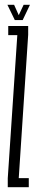

<svg xmlns="http://www.w3.org/2000/svg" viewBox="-20 -784 157 804"><path d="M12.5 0H100.5V-38H58.5L98 -638.5V-675H14.5V-637H52.5L12.5 -37.5ZM42 -700H75L105.5 -764H79L58.5 -720.5L39 -764H11Z"/></svg>

Font: Anybody UltraCondensed Light
Style: Regular
Weight: 300
Width: 1
Version: Version 1.113;gftools[0.9.25]